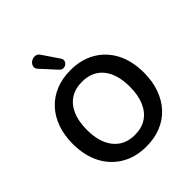

<svg xmlns="http://www.w3.org/2000/svg" viewBox="-253 -1116 1291 1291"><g transform="rotate(-45 392.5 -470.5)"><path d="M393 10Q291 10 214.5 -35Q138 -80 96 -161.5Q54 -243 54 -353Q54 -436 78 -502.5Q102 -569 146.5 -616.5Q191 -664 253.5 -689.5Q316 -715 393 -715Q496 -715 572 -670.5Q648 -626 690 -545Q732 -464 732 -354Q732 -271 708 -204Q684 -137 639.5 -89Q595 -41 532.5 -15.5Q470 10 393 10ZM393 -100Q458 -100 503.5 -130Q549 -160 573.5 -217Q598 -274 598 -353Q598 -473 544.5 -539Q491 -605 393 -605Q329 -605 283 -575.5Q237 -546 212.5 -489.5Q188 -433 188 -353Q188 -234 242 -167Q296 -100 393 -100ZM342 -771 246 -876Q233 -890 234 -904.5Q235 -919 244.5 -930.5Q254 -942 269 -947.5Q284 -953 299.5 -949.5Q315 -946 326 -929L404 -814Q413 -800 409.5 -787Q406 -774 394.5 -765.5Q383 -757 368.5 -757.5Q354 -758 342 -771Z"/></g></svg>

Font: Nunito
Style: Bold
Weight: 700
Designer: Vernon Adams
Foundry: Vernon Adams
Version: Version 3.602